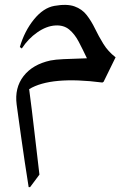

<svg xmlns="http://www.w3.org/2000/svg" viewBox="-20 -493 532 784"><path d="M97 271Q89 220 81 167.5Q73 115 66.5 67.5Q60 20 55 -15Q50 -50 48 -66Q39 -134 76 -182Q113 -230 186 -246Q206 -250 239 -251.5Q272 -253 335 -255Q318 -291 301.5 -322.5Q285 -354 262.5 -372.5Q240 -391 206 -389Q170 -387 132.5 -361Q95 -335 69 -295L61 -301Q80 -366 118.5 -413.5Q157 -461 202 -469Q253 -478 284 -467Q315 -456 334 -431.5Q353 -407 368 -376Q383 -345 402 -314Q421 -283 452 -259L403 -159L398 -156Q188 -183 99 -129Q110 -47 120.5 45Q131 137 141 220L103 271Z"/></svg>

Font: Bona Nova SC
Style: Regular
Weight: 400
Designer: Mateusz Machalski
Foundry: Capitalics
Version: Version 4.001; ttfautohint (v1.8.4.7-5d5b)